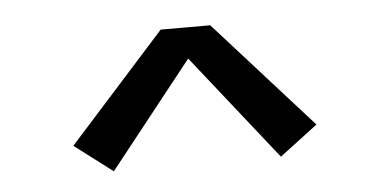

<svg xmlns="http://www.w3.org/2000/svg" viewBox="-31 -749 662 332"><g transform="rotate(-5 300.0 -583.5)"><path d="M155 -465 89 -515 257 -702H343L511 -515L445 -465L300 -648Z"/></g></svg>

Font: Iosevka Curly Extended
Style: Regular
Weight: 400
Width: 7
Monospace: yes
Designer: Belleve Invis
Foundry: Belleve Invis
Version: Version 11.1.0; ttfautohint (v1.8.3)